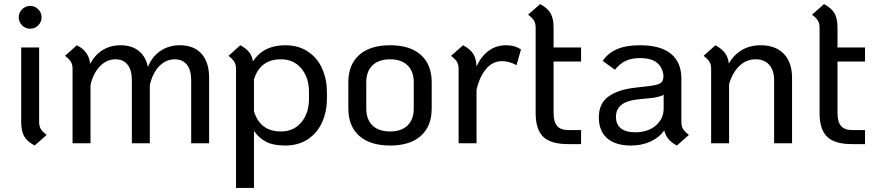

<svg xmlns="http://www.w3.org/2000/svg" viewBox="-20 -703 4301 942"><path d="M72 -618Q72 -641 88.5 -657.5Q105 -674 128 -674Q151 -674 167.5 -657.5Q184 -641 184 -618Q184 -595 167.5 -578.5Q151 -562 128 -562Q105 -562 88.5 -578.5Q72 -595 72 -618ZM84 -105V-470H172V-105Q172 -84 180 -70.5Q188 -57 209 -41L150 11Q113 -9 98.5 -34.5Q84 -60 84 -105Z M1006 -321V0H918V-310Q918 -359 897 -385.5Q876 -412 838 -412Q793 -412 760.5 -377.5Q728 -343 715 -285V0H627V-310Q627 -359 606 -385.5Q585 -412 547 -412Q502 -412 469 -376.5Q436 -341 424 -285V0H336V-365Q336 -386 328 -399.5Q320 -413 299 -429L357 -481Q417 -451 422 -390Q446 -434 484 -457.5Q522 -481 571 -481Q626 -481 660.5 -453.5Q695 -426 706 -374Q724 -423 765.5 -452Q807 -481 862 -481Q931 -481 968.5 -439.5Q1006 -398 1006 -321Z M1584 -251V-219Q1584 -157 1561 -104.5Q1538 -52 1491.5 -20.5Q1445 11 1379 11Q1319 11 1283.5 -8.5Q1248 -28 1226 -61V219H1138V-365Q1138 -386 1130 -399.5Q1122 -413 1101 -429L1159 -481Q1188 -465 1202.5 -447Q1217 -429 1221 -402Q1273 -481 1379 -481Q1445 -481 1491.5 -449.5Q1538 -418 1561 -365.5Q1584 -313 1584 -251ZM1496 -251Q1496 -322 1458.5 -367Q1421 -412 1358 -412Q1256 -412 1226 -313V-157Q1256 -58 1358 -58Q1421 -58 1458.5 -103Q1496 -148 1496 -219Z M1689 -171V-299Q1689 -386 1742.5 -433.5Q1796 -481 1894 -481Q1992 -481 2045 -433.5Q2098 -386 2098 -299V-171Q2098 -84 2045 -36.5Q1992 11 1894 11Q1796 11 1742.5 -36.5Q1689 -84 1689 -171ZM2010 -171V-299Q2010 -353 1979.5 -382.5Q1949 -412 1894 -412Q1838 -412 1807.5 -382.5Q1777 -353 1777 -299V-171Q1777 -117 1807.5 -87.5Q1838 -58 1894 -58Q1949 -58 1979.5 -87.5Q2010 -117 2010 -171Z M2536 -460 2514 -383Q2480 -403 2442 -403Q2397 -403 2365 -365Q2333 -327 2318 -263V0H2230V-365Q2230 -386 2222 -399.5Q2214 -413 2193 -429L2252 -481Q2287 -462 2301.5 -439.5Q2316 -417 2318 -377Q2340 -426 2377 -453.5Q2414 -481 2464 -481Q2507 -481 2536 -460Z M2696 -401V-149Q2696 -106 2713 -85.5Q2730 -65 2767 -65H2831V4H2767Q2682 4 2645 -32Q2608 -68 2608 -149V-567Q2608 -588 2600 -601.5Q2592 -615 2571 -631L2630 -683Q2667 -663 2681.5 -637.5Q2696 -612 2696 -567V-470H2831V-401Z M3360 -41 3301 11Q3250 -15 3239 -63Q3215 -29 3172.5 -9Q3130 11 3075 11Q3000 11 2959 -24.5Q2918 -60 2918 -127Q2918 -196 2966 -230Q3014 -264 3098 -273L3166 -281Q3209 -286 3222.5 -296.5Q3236 -307 3235 -333Q3231 -372 3203.5 -395Q3176 -418 3120 -418Q3079 -418 3050 -404.5Q3021 -391 2997 -361L2937 -404Q2962 -442 3006.5 -461.5Q3051 -481 3120 -481Q3221 -481 3272 -439Q3323 -397 3323 -317V-105Q3323 -84 3331 -70.5Q3339 -57 3360 -41ZM3236 -171V-238Q3213 -225 3165 -221L3106 -215Q3002 -203 3002 -130Q3002 -93 3026 -73.5Q3050 -54 3096 -54Q3159 -54 3197.5 -87Q3236 -120 3236 -171Z M3866 -321V0H3778V-310Q3778 -358 3754 -385Q3730 -412 3688 -412Q3641 -412 3607 -379Q3573 -346 3557 -290V0H3469V-365Q3469 -386 3461 -399.5Q3453 -413 3432 -429L3490 -481Q3522 -463 3537 -443Q3552 -423 3556 -391Q3579 -433 3619 -457Q3659 -481 3712 -481Q3785 -481 3825.5 -439Q3866 -397 3866 -321Z M4089 -401V-149Q4089 -106 4106 -85.5Q4123 -65 4160 -65H4224V4H4160Q4075 4 4038 -32Q4001 -68 4001 -149V-567Q4001 -588 3993 -601.5Q3985 -615 3964 -631L4023 -683Q4060 -663 4074.5 -637.5Q4089 -612 4089 -567V-470H4224V-401Z"/></svg>

Font: KoHo Medium
Style: Regular
Weight: 500
Version: Version 1.000; ttfautohint (v1.6)